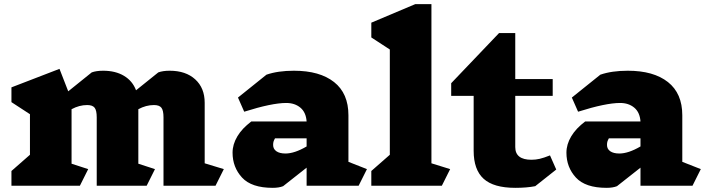

<svg xmlns="http://www.w3.org/2000/svg" viewBox="-20 -893 3395 923"><path d="M1016 0H766V-329Q766 -362 756 -375Q746 -388 720 -388Q682 -388 645 -368V-106L725 -80L685 0H445V-329Q445 -362 435 -375Q425 -388 399 -388Q361 -388 324 -368V-106L404 -80L364 0H35V-71L124 -149V-344L35 -402V-473L266 -562L308 -454L421 -545Q443 -553 476 -553Q535 -553 576 -528.5Q617 -504 634 -459L741 -545Q763 -553 796 -553Q873 -553 918.5 -511.5Q964 -470 964 -399V-108L1056 -80Z M1704 0H1454V-87L1341 2Q1321 10 1291 10Q1189 10 1143.5 -39.5Q1098 -89 1098 -159Q1098 -199 1121 -237.5Q1144 -276 1188 -309H1454Q1451 -353 1424 -375.5Q1397 -398 1356 -398Q1287 -398 1154 -356L1124 -424L1261 -534Q1316 -553 1393 -553Q1517 -553 1586 -498.5Q1655 -444 1655 -339V-115L1744 -80ZM1454 -189V-228H1302Q1297 -219 1295 -212.5Q1293 -206 1293 -196Q1293 -177 1308.5 -166Q1324 -155 1353 -155H1352Q1396 -155 1454 -189Z M2104 0H1765V-71L1854 -149V-655L1765 -713V-784L1976 -873H2054V-108L2144 -80Z M2553 2Q2512 10 2457 10Q2353 10 2305 -33.5Q2257 -77 2257 -168V-432H2149V-493L2379 -734H2457V-513H2637V-432H2457V-186Q2457 -125 2535 -125Q2555 -125 2574.5 -129.5Q2594 -134 2624 -146L2654 -78Z M3309 0H3059V-87L2946 2Q2926 10 2896 10Q2794 10 2748.5 -39.5Q2703 -89 2703 -159Q2703 -199 2726 -237.5Q2749 -276 2793 -309H3059Q3056 -353 3029 -375.5Q3002 -398 2961 -398Q2892 -398 2759 -356L2729 -424L2866 -534Q2921 -553 2998 -553Q3122 -553 3191 -498.5Q3260 -444 3260 -339V-115L3349 -80ZM3059 -189V-228H2907Q2902 -219 2900 -212.5Q2898 -206 2898 -196Q2898 -177 2913.5 -166Q2929 -155 2958 -155H2957Q3001 -155 3059 -189Z"/></svg>

Font: Inknut Antiqua Black
Style: Regular
Weight: 900
Designer: Claus Eggers Sørensen
Foundry: Claus Eggers Sørensen
Version: Version 1.003; ttfautohint (v1.8.2) -l 8 -r 50 -G 200 -x 14 